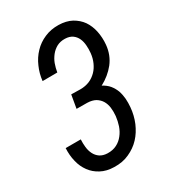

<svg xmlns="http://www.w3.org/2000/svg" viewBox="-178 -820 839 930"><g transform="rotate(-30 242.0 -355.5)"><path d="M231.9 -398.4 180.7 -399.4 168 -325.7 228 -325.2C246.1 -324.7 261.2 -320.8 273.4 -314C285.2 -306.6 294.4 -297.9 301.3 -286.6C308.1 -275.4 312.5 -262.2 314.5 -247.6C316.4 -232.4 316.4 -216.8 314.9 -200.2C313 -183.1 309.1 -166 303.7 -149.4C297.9 -132.8 290 -118.2 279.8 -105.5C269.5 -92.3 257.3 -82 242.7 -74.7C227.5 -66.9 210.4 -63.5 190.9 -64C173.8 -64.5 159.7 -68.8 148.9 -76.2C138.2 -83.5 129.9 -93.3 124 -105C118.2 -116.7 114.3 -129.9 112.8 -144.5C111.3 -158.7 110.8 -173.3 111.8 -187.5H27.3C25.9 -161.6 27.8 -136.7 33.7 -113.3C39.1 -89.4 48.8 -68.8 62 -50.8C75.2 -32.7 91.8 -18.6 112.3 -7.8C132.8 3.4 157.2 9.3 185.5 9.8C216.3 10.7 244.6 5.9 269.5 -5.9C294.4 -17.1 316.4 -32.2 334.5 -51.8C352.5 -70.8 366.7 -93.8 377.9 -119.6C388.7 -145.5 395.5 -173.3 397.9 -202.1C399.4 -217.8 399.4 -233.4 398.4 -249.5C397 -265.1 394 -280.3 389.2 -294.4C383.8 -308.6 376.5 -321.3 367.2 -333C357.4 -344.7 344.7 -354.5 329.6 -362.3C361.3 -378.9 388.2 -400.9 409.7 -427.7C430.7 -454.6 443.4 -486.8 446.8 -523.4C449.2 -549.3 447.8 -574.2 442.9 -598.1C438 -621.6 429.2 -642.6 417 -660.6C404.3 -678.7 387.7 -692.9 367.7 -704.1C347.7 -714.8 323.2 -720.7 294.9 -721.2C266.1 -721.7 240.2 -716.8 216.8 -706.5C192.9 -696.3 172.4 -682.1 155.3 -664.1C137.7 -646 123.5 -624.5 113.3 -600.6C102.5 -576.7 95.7 -551.3 92.8 -524.4L175.3 -524.9C177.7 -540 181.6 -555.2 187 -570.3C192.4 -585 200.2 -598.1 209.5 -609.9C218.8 -621.6 230 -630.9 243.2 -638.2C256.3 -645 271.5 -648.4 289.1 -647.9C306.2 -647.5 319.8 -643.1 330.1 -635.7C340.3 -628.4 348.1 -618.7 353.5 -606.9C358.9 -595.2 361.8 -582 362.8 -567.9C363.8 -553.7 363.8 -539.6 362.3 -525.4C360.4 -507.3 356 -490.2 349.1 -475.1C342.3 -460 333.5 -446.3 322.3 -435.1C311 -423.8 298.3 -414.6 283.2 -408.2C268.1 -401.9 251 -398.4 231.9 -398.4Z"/></g></svg>

Font: Roboto Condensed
Style: Italic
Weight: 400
Designer: Google
Version: Version 1.000;PS 001.000;hotconv 1.0.88;makeotf.lib2.5.64775